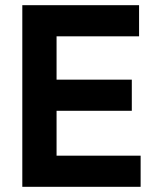

<svg xmlns="http://www.w3.org/2000/svg" viewBox="-20 -720 594 740"><path d="M522 0H66V-700H516V-580H198V-413H488V-293H198V-120H522Z"/></svg>

Font: Space Grotesk Variable Light
Style: Regular
Weight: 300
Designer: Florian Karsten
Foundry: Florian Karsten
Version: Version 2.000